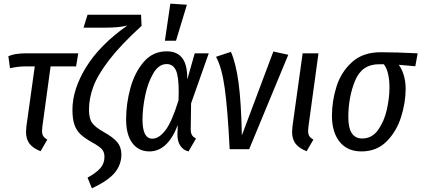

<svg xmlns="http://www.w3.org/2000/svg" viewBox="-20 -820 2315 1055"><path d="M213 -126Q211 -106 211 -101Q211 -83 217.5 -72.5Q224 -62 240 -53L203 11Q162 -5 142.5 -30Q123 -55 123 -95Q123 -103 125 -125L171 -455H116Q78 -455 35 -445L26 -511Q61 -527 122 -527H410L398 -455H258Z M461 156Q507 131 530.5 105Q554 79 554 42Q554 16 540 0Q526 -16 484 -39Q445 -61 422.5 -82Q400 -103 389 -135Q378 -167 378 -217Q378 -329 453.5 -451.5Q529 -574 680 -680Q635 -668 560 -668H439L461 -739H755L758 -678Q644 -574 580.5 -491.5Q517 -409 493 -344.5Q469 -280 469 -217Q469 -169 486 -145Q503 -121 551 -94Q600 -67 623.5 -39.5Q647 -12 647 29Q647 84 611.5 128Q576 172 485 215Z M1009 -383 1050 -527H1127L1030 -252L1028 -110Q1028 -90 1034.5 -78.5Q1041 -67 1057 -59L1016 12Q988 6 971 -19Q954 -44 955 -84L957 -133Q901 12 801 12Q742 12 707.5 -33.5Q673 -79 673 -164Q673 -250 696.5 -336Q720 -422 770 -480Q820 -538 896 -538Q953 -538 981.5 -501Q1010 -464 1009 -383ZM763 -163Q763 -58 817 -58Q853 -58 888.5 -103.5Q924 -149 961 -269Q962 -286 962 -315Q962 -402 946 -435Q930 -468 896 -468Q852 -468 822 -416.5Q792 -365 777.5 -293.5Q763 -222 763 -163ZM1007 -794 947 -596H886L916 -800Z M1309 -76 1482 -537 1564 -519 1349 0H1242Q1231 -219 1215 -334.5Q1199 -450 1167 -508L1249 -535Q1276 -473 1290.5 -368Q1305 -263 1309 -76Z M1675 -126Q1673 -106 1673 -101Q1673 -83 1679.5 -72.5Q1686 -62 1702 -53L1665 11Q1624 -5 1604.5 -30Q1585 -55 1585 -95Q1585 -103 1587 -125L1643 -527H1730Z M1804 -184Q1804 -265 1829 -344.5Q1854 -424 1914 -478.5Q1974 -533 2072 -533Q2155 -533 2275 -527L2262 -456L2171 -464Q2188 -442 2198.5 -407Q2209 -372 2209 -333Q2209 -257 2184 -177.5Q2159 -98 2104.5 -43Q2050 12 1966 12Q1889 12 1846.5 -40.5Q1804 -93 1804 -184ZM2120 -338Q2120 -427 2089 -467H2063Q1968 -467 1931 -376.5Q1894 -286 1894 -176Q1894 -59 1970 -59Q2024 -59 2057.5 -106Q2091 -153 2105.5 -217.5Q2120 -282 2120 -338Z"/></svg>

Font: Fira Sans Compressed
Style: Italic
Weight: 400
Width: 1
Italic angle: -8°
Designer: bBox Type GmbH & Carrois Corporate GbR & Edenspiekermann AG
Foundry: bBox Type GmbH & Carrois Corporate GbR & Edenspiekermann AG
Version: Version 4.301